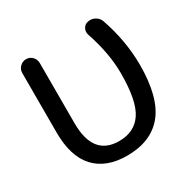

<svg xmlns="http://www.w3.org/2000/svg" viewBox="-167 -895 1044 1059"><g transform="rotate(-30 354.5 -366.0)"><path d="M346.7 9.8Q213.9 9.8 143.1 -66.9Q72.3 -143.6 72.3 -294.9V-673.8Q72.3 -697.3 88.9 -713.9Q105.5 -730.5 128.4 -730.5Q151.4 -730.5 167.5 -713.9Q183.6 -697.3 183.6 -673.8V-290Q183.6 -82 348.6 -82Q446.3 -82 494.6 -154.3Q543 -226.6 543 -401.4Q543 -529.3 493.2 -675.8Q486.3 -697.3 496.6 -716.3Q506.8 -735.4 529.3 -739.3Q553.7 -744.1 574.7 -731.9Q595.7 -719.7 603.5 -697.3Q656.2 -544.9 657.2 -391.6Q657.2 -183.6 578.6 -86.9Q500 9.8 346.7 9.8Z"/></g></svg>

Font: Rounded Mgen+ 2p medium
Style: Regular
Weight: 500
Designer: [Source Han Sans]
Ryoko NISHIZUKA  (kana & ideographs); Paul D. Hunt (Latin, Greek & Cyrillic); Wenlong ZHANG  (bopomofo
Version: Version 1.059.20150602